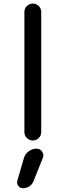

<svg xmlns="http://www.w3.org/2000/svg" viewBox="-20 -794 348 1057"><path d="M181.6 24.4Q201.2 24.4 211.9 41Q218.8 50.8 218.8 60.5Q218.8 68.4 215.8 75.2L165 202.1Q158.2 220.7 142.1 231.4Q126 242.2 106.4 242.2Q89.8 242.2 81.1 229.5Q74.2 220.7 74.2 210.9Q74.2 206.1 75.2 201.2L111.3 77.1Q118.2 53.7 137.7 39.1Q157.2 24.4 181.6 24.4ZM114.3 -66.4V-728.5Q114.3 -747.1 127.9 -760.7Q141.6 -774.4 160.6 -774.4Q179.7 -774.4 193.4 -760.7Q207 -747.1 207 -728.5V-66.4Q207 -47.9 193.4 -34.2Q179.7 -20.5 160.6 -20.5Q141.6 -20.5 127.9 -34.2Q114.3 -47.9 114.3 -66.4Z"/></svg>

Font: Gen Jyuu GothicX Regular
Style: Regular
Weight: 400
Designer: [Source Han Sans]
Ryoko NISHIZUKA  (kana & ideographs); Paul D. Hunt (Latin, Greek & Cyrillic); Wenlong ZHANG  (bopomofo
Version: Version 1.002.20150607